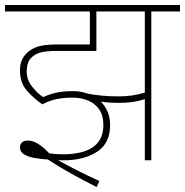

<svg xmlns="http://www.w3.org/2000/svg" viewBox="-20 -642 741 769"><path d="M270 -251Q239 -251 209 -245.5Q179 -240 150 -224Q117 -246 88.5 -278Q60 -310 60 -359Q60 -379 64.5 -393Q69 -407 78 -419Q94 -440 122 -452Q150 -464 210 -464H340V-596H0V-622H701V-596H586V0H560V-245Q536 -237 511 -233.5Q486 -230 455 -230Q438 -230 420 -231Q402 -232 384 -235Q421 -197 421 -141Q421 -68 368.5 -34Q316 0 236 0Q224 0 213 0Q249 20 291.5 41.5Q334 63 378 83L367 107Q315 81 264.5 53Q214 25 172 -3Q143 -5 117.5 -9.5Q92 -14 76 -24Q60 -34 60 -51Q60 -63 67.5 -71Q75 -79 93 -79Q112 -79 134 -65Q156 -51 177 -28Q203 -24 230 -24Q394 -24 394 -141Q394 -181 376.5 -205Q359 -229 331 -240Q303 -251 270 -251ZM454 -256Q484 -256 508.5 -259.5Q533 -263 560 -271V-596H366V-438H204Q161 -438 138 -430.5Q115 -423 101 -406Q87 -389 87 -356Q87 -322 109 -294.5Q131 -267 153 -253Q176 -264 204 -270.5Q232 -277 272 -277Q304 -277 331 -267Q357 -262 386.5 -259Q416 -256 454 -256Z"/></svg>

Font: Noto Sans Thin
Style: Italic
Weight: 100
Italic angle: -12°
Designer: Monotype Design Team
Foundry: Monotype Imaging Inc.
Version: Version 2.013; ttfautohint (v1.8.4.7-5d5b)